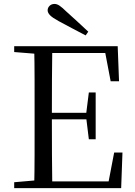

<svg xmlns="http://www.w3.org/2000/svg" viewBox="-20 -965 692 985"><path d="M432.8 -802.5 419.4 -783.4Q384.3 -801.8 349.5 -820.1Q314.7 -838.4 280.6 -856.9Q249.3 -873.9 236.8 -886.7Q224.4 -899.5 224.4 -912.4Q224.4 -925.2 234.3 -935Q244.2 -944.8 259.7 -944.8Q272.2 -944.8 285.3 -936Q298.5 -927.2 321.1 -905.1Q347.7 -881.7 376 -855.3Q404.2 -828.9 432.8 -802.5ZM52.8 0V-30.1L190.9 -42.1H202.2V0ZM155.3 0Q157.3 -83.6 157.4 -167.7Q157.5 -251.7 157.5 -336.8V-391.1Q157.5 -476.1 157.4 -560.4Q157.3 -644.8 155.3 -728H248.3Q247.1 -645.2 246.6 -559.4Q246.1 -473.5 246.1 -379.9V-357.6Q246.1 -257.3 246.6 -170.7Q247.1 -84.1 248.3 0ZM202.2 0V-34.3H576.6L532.4 -8.9L565.7 -182.5H608.3L601.6 0ZM202.2 -352.7V-386.4H442.5V-352.7ZM435.8 -250.4 422.2 -361.4V-382.4L435.8 -490.8H470.8V-250.4ZM52.8 -698V-728H202.2V-686.9H190.9ZM547.7 -548 514.8 -720.9 559.3 -693H202.2V-728H583.8L590.7 -548Z"/></svg>

Font: Source Han Serif JP VF
Style: Regular
Weight: 250
Designer: Ryoko NISHIZUKA 西塚涼子 (kana & ideographs); Frank Grießhammer (Latin, Greek & Cyrillic); Wenlong ZHANG 张文龙 (bopomofo); San
Foundry: Adobe
Version: Version 2.001;hotconv 1.1.0;makeotfexe 2.6.0